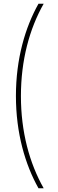

<svg xmlns="http://www.w3.org/2000/svg" viewBox="-20 -852 315 1037"><path d="M188 165H216C139 29 93 -140 93 -333C93 -527 139 -696 216 -832H188C116 -704 66 -534 66 -334C66 -133 116 37 188 165Z"/></svg>

Font: Noto Sans Devanagari ExtraCondensed Thin
Style: Regular
Weight: 100
Width: 2
Designer: Jelle Bosma - Monotype Design Team
Foundry: Monotype Imaging Inc.
Version: Version 2.004